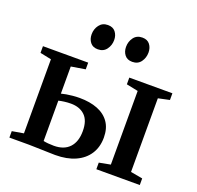

<svg xmlns="http://www.w3.org/2000/svg" viewBox="-132 -906 1078 1051"><g transform="rotate(20 406.5 -380.0)"><path d="M533 0V-38.5L599 -51V-480L531 -494V-533H782V-494L716.5 -480V-51L786 -38.5V0ZM26.5 0V-37.5L93.5 -49V-480.5L28 -494V-533H291.5V-494L209 -480.5V-322.5Q221.5 -326 238 -328.8Q254.5 -331.5 273.8 -333.5Q293 -335.5 314 -335.5Q374.5 -335.5 419 -318Q463.5 -300.5 488 -265.2Q512.5 -230 512.5 -176.5Q512.5 -121 486.2 -80.5Q460 -40 411.2 -18Q362.5 4 294.5 4Q282.5 4 262 3.2Q241.5 2.5 218.2 2Q195 1.5 174 0.8Q153 0 139.5 0ZM270 -41Q329 -41 360.5 -74.8Q392 -108.5 392 -170.5Q392 -232 361.5 -261Q331 -290 280 -290Q261 -290 241.8 -287.5Q222.5 -285 209 -281.5V-46.5Q220.5 -44 236.5 -42.5Q252.5 -41 270 -41ZM315 -619.5Q286 -619.5 271 -638.8Q256 -658 256 -685.5Q256 -716.5 273.8 -740Q291.5 -763.5 323 -763.5H324Q353 -763.5 368 -744.2Q383 -725 383 -697.5Q383 -667 365.5 -643.2Q348 -619.5 316 -619.5ZM515.5 -619.5Q486.5 -619.5 471.5 -638.8Q456.5 -658 456.5 -685.5Q456.5 -716.5 474 -740Q491.5 -763.5 523.5 -763.5H524.5Q553.5 -763.5 568.2 -744.2Q583 -725 583 -697.5Q583 -667 565.8 -643.2Q548.5 -619.5 516.5 -619.5Z"/></g></svg>

Font: Merriweather 72pt SemiBold
Style: Regular
Weight: 600
Version: Version 2.100